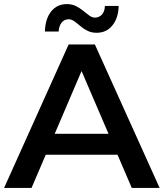

<svg xmlns="http://www.w3.org/2000/svg" viewBox="-25 -917 799 937"><path d="M-5 0 310 -700H438L754 0H618L347 -631H399L129 0ZM140 -162 175 -264H553L588 -162ZM446 -757Q422 -757 402.5 -766.5Q383 -776 367.5 -789.5Q352 -803 338 -813Q324 -823 310 -823Q289 -823 276 -807Q263 -791 261 -763H194Q196 -825 224.5 -861Q253 -897 302 -897Q326 -897 346 -887Q366 -877 381.5 -864Q397 -851 411 -841Q425 -831 438 -831Q459 -831 472.5 -846Q486 -861 487 -888H554Q553 -830 524 -793.5Q495 -757 446 -757Z"/></svg>

Font: MOST Montserrat SemiBold
Style: Regular
Weight: 600
Designer: Julieta Ulanovsky
Foundry: Julieta Ulanovsky
Version: Version 8.000;March 11, 2024;FontCreator 15.0.0.2926 64-bit